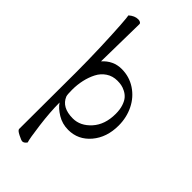

<svg xmlns="http://www.w3.org/2000/svg" viewBox="-283 -758 1050 1050"><g transform="rotate(45 242.0 -232.5)"><path d="M55.2 -669.9Q81.5 -692.9 107.9 -692.9Q111.8 -692.9 116.5 -692.1Q121.1 -691.4 126.5 -688Q131.8 -684.6 131.8 -679.2L127 -386.2Q172.4 -437 236.8 -437Q295.9 -437 343.8 -405.5Q391.6 -374 417.7 -321.3Q443.8 -268.6 443.8 -206.1Q443.8 -114.3 392.8 -54.2Q341.8 5.9 265.1 5.9Q218.8 5.9 180.9 -17.3Q143.1 -40.5 126 -66.9Q126 4.9 137.9 97.9Q149.9 190.9 157.2 210.9Q145.5 228 131.8 228Q124.5 228 98.1 214.8Q71.8 201.7 71.8 191.9Q73.2 -225.1 73.2 -252Q73.2 -341.8 69.6 -441.9Q65.9 -542 61.8 -602.3Q57.6 -662.6 55.2 -669.9ZM125 -164.1Q125 -127.9 128.9 -116.2Q153.3 -56.2 238.8 -56.2Q296.4 -56.2 341.8 -106.4Q387.2 -156.7 387.2 -240.2Q387.2 -273.4 378.9 -298.6Q370.6 -323.7 358.2 -337.9Q345.7 -352.1 328.6 -360.8Q311.5 -369.6 296.6 -372.3Q281.7 -375 265.1 -375Q229 -375 200.9 -356.4Q172.9 -337.9 157 -306.9Q141.1 -275.9 133.1 -239.7Q125 -203.6 125 -164.1Z"/></g></svg>

Font: Crimson
Style: Roman
Weight: 400
Version: Version 0.8